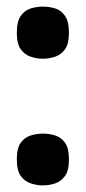

<svg xmlns="http://www.w3.org/2000/svg" viewBox="-20 -564 260 582"><path d="M110 -386Q92 -386 73.5 -392Q55 -398 43 -414.5Q31 -431 31 -465Q31 -499 43 -516Q55 -533 73.5 -538.5Q92 -544 110 -544Q129 -544 147 -538.5Q165 -533 177 -516Q189 -499 189 -465Q189 -431 177 -414.5Q165 -398 147 -392Q129 -386 110 -386ZM110 -2Q92 -2 73.5 -8Q55 -14 43 -30.5Q31 -47 31 -81Q31 -115 43 -131.5Q55 -148 73.5 -153.5Q92 -159 110 -159Q129 -159 147 -153.5Q165 -148 177 -131.5Q189 -115 189 -81Q189 -47 177 -30.5Q165 -14 147 -8Q129 -2 110 -2Z"/></svg>

Font: Matangi
Style: Bold
Weight: 700
Designer: Prashant Pant
Foundry: The Graphic Ant
Version: Version 3.002